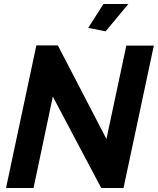

<svg xmlns="http://www.w3.org/2000/svg" viewBox="-20 -936 786 956"><path d="M161 -710H268L510 -244L609 -709H746L595 0H484L243 -455L147 0H10ZM506 -780 419 -797 495 -916H619Z"/></svg>

Font: Raleway
Style: Bold Italic
Weight: 700
Italic angle: -12°
Designer: Matt McInerney, Pablo Impallari, Rodrigo Fuenzalida
Foundry: Matt McInerney, Pablo Impallari, Rodrigo Fuenzalida
Version: Version 4.101;RELEASE